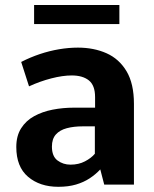

<svg xmlns="http://www.w3.org/2000/svg" viewBox="-20 -725 603 754"><path d="M209.2 8.6Q136.4 8.6 90.2 -30.7Q44 -69.9 44 -147.7Q44 -191.6 63.1 -221.4Q82.1 -251.3 114.3 -268.9Q146.4 -286.5 186.9 -294.4Q227.3 -302.2 270 -302.2H353.4V-343.7Q353.4 -389.5 329.2 -409.1Q304.9 -428.7 261.7 -428.7Q226.2 -428.7 181.5 -417.2Q136.9 -405.7 94 -385.9L63.2 -481.7Q98.8 -500 136.4 -512.6Q174 -525.2 212.1 -531.6Q250.1 -538 286.1 -538Q348.6 -538 398.3 -515.9Q447.9 -493.8 477 -445.1Q506 -396.4 506 -317V0H389.3L373.8 -59.7Q355.5 -40 332 -24.6Q308.6 -9.2 278.4 -0.3Q248.2 8.6 209.2 8.6ZM256.8 -78.4Q289.1 -78.4 313.7 -91.4Q338.4 -104.3 352.5 -121.2V-228.8H304.9Q269.6 -228.8 242.2 -221.5Q214.7 -214.2 199.3 -196.8Q183.9 -179.5 183.9 -149.3Q183.9 -111.2 205.9 -94.8Q227.9 -78.4 256.8 -78.4ZM113.9 -630.4V-705.3H448.8V-630.4Z"/></svg>

Font: Comme
Style: Regular
Weight: 400
Designer: Vernon Adams
Foundry: Vernon Adams
Version: Version 1.000;gftools[0.9.27]